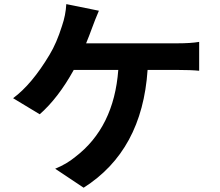

<svg xmlns="http://www.w3.org/2000/svg" viewBox="-20 -834 1040 909"><path d="M387.7 -628.9H819.3Q883.8 -628.9 922.9 -635.7V-499Q885.7 -502.9 819.3 -502.9H678.7Q653.3 -121.1 376 54.7L241.2 -35.2Q295.9 -57.6 335.9 -90.8Q519.5 -230.5 540 -502.9H329.1Q255.9 -370.1 168 -293L42 -369.1Q130.9 -434.6 214.8 -575.2Q248 -629.9 273.4 -710.9Q291 -761.7 293.9 -814.5L448.2 -783.2Q428.7 -737.3 416 -702.1Q403.3 -667 387.7 -628.9Z"/></svg>

Font: Gen Shin Gothic Bold
Style: Bold
Weight: 700
Designer: [Source Han Sans]
Ryoko NISHIZUKA  (kana & ideographs); Paul D. Hunt (Latin, Greek & Cyrillic); Wenlong ZHANG  (bopomofo
Version: Version 1.002.20150607